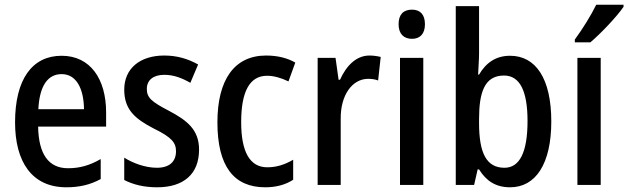

<svg xmlns="http://www.w3.org/2000/svg" viewBox="-20 -786 2670 816"><path d="M242 -549C116 -549 44 -448 44 -266C44 -99 115 10 262 10C318 10 364 -1 408 -25V-110C361 -83 319 -71 269 -71C187 -71 144 -130 142 -248H431V-308C431 -450 364 -549 242 -549ZM242 -471C306 -471 336 -407 337 -322H143C148 -423 184 -471 242 -471Z M826 -150C826 -235 775 -274 700 -314C625 -353 604 -370 604 -408C604 -445 631 -468 678 -468C719 -468 754 -454 789 -434L822 -512C777 -537 731 -550 678 -550C575 -550 508 -495 508 -405C508 -320 554 -281 633 -240C711 -202 728 -179 728 -143C728 -100 701 -73 647 -73C597 -73 544 -93 508 -116V-21C545 -2 590 10 648 10C759 10 826 -45 826 -150Z M1107 10C1152 10 1192 0 1226 -22V-107C1191 -87 1157 -75 1116 -75C1042 -75 1005 -140 1005 -267C1005 -397 1041 -464 1115 -464C1144 -464 1175 -455 1206 -440L1235 -520C1204 -538 1163 -550 1111 -550C976 -550 904 -447 904 -266C904 -79 974 10 1107 10Z M1550 -550C1493 -550 1451 -505 1425 -447H1419L1406 -540H1330V0H1428V-281C1427 -382 1477 -451 1545 -451C1558 -451 1575 -449 1587 -444L1598 -544C1582 -548 1565 -550 1550 -550Z M1731 -745C1695 -745 1674 -725 1674 -683C1674 -642 1696 -621 1731 -621C1765 -621 1786 -642 1786 -683C1786 -724 1766 -745 1731 -745ZM1779 -540H1680V0H1779Z M2016 -559V-760H1917V0H1995L2010 -66H2016C2047 -16 2088 10 2148 10C2257 10 2323 -90 2323 -270C2323 -452 2257 -549 2148 -549C2088 -549 2046 -520 2016 -469H2012C2013 -498 2016 -531 2016 -559ZM2122 -465C2189 -465 2222 -400 2222 -272C2222 -138 2188 -73 2124 -73C2047 -73 2016 -136 2016 -263V-280C2016 -393 2039 -465 2122 -465Z M2630 -757V-766H2514C2492 -721 2458 -666 2423 -618V-606H2489C2533 -643 2603 -717 2630 -757ZM2533 0V-540H2434V0Z"/></svg>

Font: Noto Sans Sinhala Condensed Medium
Style: Regular
Weight: 500
Width: 3
Designer: Jelle Bosma - Monotype Design Team
Foundry: Monotype Imaging Inc.
Version: Version 2.006